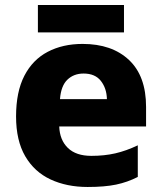

<svg xmlns="http://www.w3.org/2000/svg" viewBox="-20 -735 645 765"><path d="M309 -560Q426 -560 494 -496Q562 -432 562 -309V-231H216Q218 -177 250.5 -145.5Q283 -114 344 -114Q396 -114 439.5 -124Q483 -134 529 -156V-30Q488 -9 442.5 0.5Q397 10 329 10Q246 10 181.5 -20Q117 -50 80.5 -112.5Q44 -175 44 -271Q44 -369 77 -433Q110 -497 170 -528.5Q230 -560 309 -560ZM313 -442Q274 -442 248.5 -417.5Q223 -393 219 -340H406Q405 -383 382 -412.5Q359 -442 313 -442ZM474 -715V-606H131V-715Z"/></svg>

Font: Noto Sans Thaana ExtraBold
Style: Regular
Weight: 800
Designer: David Williams
Foundry: Google Inc.
Version: Version 3.001; ttfautohint (v1.8.4.7-5d5b)